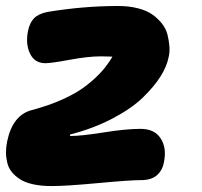

<svg xmlns="http://www.w3.org/2000/svg" viewBox="-26 -503 679 644"><path d="M147 121.1Q112.3 121.1 85.4 115.2Q58.6 109.4 41.5 98.4Q24.4 87.4 13.4 73.7Q2.4 60.1 -1.7 42.5Q-5.9 24.9 -5.9 7.8Q-5.9 -9.3 -2 -28.8Q16.6 -117.7 81.1 -133.8Q139.2 -149.4 185.5 -170.4Q231.9 -191.4 263.2 -215.8Q294.4 -240.2 314.9 -263.2Q335.4 -286.1 351.1 -313Q347.2 -313 334.5 -313.5Q321.8 -314 313 -314Q269.5 -314 207.8 -302.5Q146 -291 126 -291Q90.3 -291 74.7 -323.2Q59.1 -355.5 67.9 -398.9Q73.2 -425.8 87.6 -441.2Q102.1 -456.5 132.8 -462.9Q254.4 -482.9 370.1 -482.9Q406.7 -482.9 436.3 -475.3Q465.8 -467.8 484.6 -454.6Q503.4 -441.4 517.1 -424.1Q530.8 -406.7 535.6 -387.5Q540.5 -368.2 542.2 -347.9Q543.9 -327.6 539.1 -309.1Q533.2 -279.8 512.2 -246.3Q491.2 -212.9 453.6 -176.3Q416 -139.6 352.3 -106Q288.6 -72.3 209 -51.8Q207.5 -46.9 210.9 -46.9Q246.1 -46.9 321.3 -58.8Q396.5 -70.8 445.8 -70.8Q492.2 -70.8 512.9 -38.8Q533.7 -6.8 523.9 41Q518.6 69.3 499.8 85.2Q481 101.1 448.2 101.1Q410.2 101.1 303.2 111.1Q196.3 121.1 147 121.1Z"/></svg>

Font: Shantell Sans Irregular Bouncy
Style: Italic
Weight: 800
Italic angle: -11.31°
Designer: Stephen Nixon, Anya Danilova, Shantell Martin
Foundry: Arrow Type
Version: Version 1.006;[9816181b4]